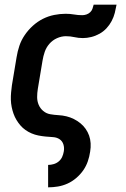

<svg xmlns="http://www.w3.org/2000/svg" viewBox="-20 -587 540 822"><path d="M186 215V119H187Q198 119 210 115.5Q222 112 231.5 104Q241 96 246 85Q251 74 253 62Q256 46 251.5 31.5Q247 17 235 9Q223 1 206.5 0Q190 -1 174.5 -2.5Q159 -4 144 -7Q129 -10 115 -16Q101 -22 89 -30.5Q77 -39 67.5 -50Q58 -61 50.5 -73.5Q43 -86 38 -100Q33 -114 30 -129Q27 -144 26.5 -159.5Q26 -175 27.5 -191Q29 -207 31 -222L51 -342Q55 -367 63 -391Q71 -415 86 -437Q101 -459 121 -477Q141 -495 164 -506.5Q187 -518 212 -523Q237 -528 261 -528Q280 -528 297 -525Q314 -522 332 -522Q341 -522 350 -525Q359 -528 366 -534.5Q373 -541 376 -550Q379 -559 381 -567H479Q476 -550 471.5 -532Q467 -514 458 -497Q449 -480 436 -466Q423 -452 406 -442.5Q389 -433 370.5 -428.5Q352 -424 335 -424Q316 -424 298.5 -428Q281 -432 262 -432Q243 -432 224 -423.5Q205 -415 191.5 -399.5Q178 -384 171.5 -365Q165 -346 162 -327L142 -207Q139 -189 139 -171.5Q139 -154 145.5 -138.5Q152 -123 165 -112Q178 -101 195 -98Q212 -95 230 -94Q248 -93 264.5 -89Q281 -85 296 -77.5Q311 -70 324 -59.5Q337 -49 346.5 -35.5Q356 -22 361.5 -6.5Q367 9 368 26.5Q369 44 366 62Q363 83 356 103.5Q349 124 336.5 142Q324 160 306.5 175Q289 190 269 199Q249 208 228 211.5Q207 215 187 215Z"/></svg>

Font: Iosevka Term Curly Oblique
Style: Bold
Weight: 700
Italic angle: -9°
Designer: Belleve Invis
Foundry: Belleve Invis
Version: Version 32.3.0